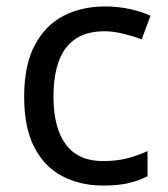

<svg xmlns="http://www.w3.org/2000/svg" viewBox="-20 -566 520 596"><path d="M300 10Q229 10 173.5 -19Q118 -48 86.5 -109Q55 -170 55 -265Q55 -364 88 -426Q121 -488 177.5 -517Q234 -546 306 -546Q347 -546 385 -537.5Q423 -529 447 -517L420 -444Q396 -453 364 -461Q332 -469 304 -469Q146 -469 146 -266Q146 -169 184.5 -117.5Q223 -66 299 -66Q343 -66 376.5 -75Q410 -84 438 -97V-19Q411 -5 378.5 2.5Q346 10 300 10Z"/></svg>

Font: Noto Sans Bassa Vah
Style: Regular
Weight: 400
Designer: Monotype Design Team
Foundry: Monotype Imaging Inc.
Version: Version 2.002